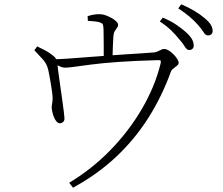

<svg xmlns="http://www.w3.org/2000/svg" viewBox="-20 -813 1040 894"><path d="M814 -631Q798 -651 777 -671.5Q756 -692 724 -713L738 -731Q776 -715 802 -697Q828 -679 845 -664Q865 -646 873.5 -631Q882 -616 882 -601Q882 -591 876 -585.5Q870 -580 861 -580Q850 -580 840.5 -596Q831 -612 814 -631ZM901 -698Q883 -718 862.5 -735.5Q842 -753 810 -774L824 -793Q861 -777 886.5 -761.5Q912 -746 931 -730Q952 -713 961 -698.5Q970 -684 970 -669Q970 -659 964 -653.5Q958 -648 948 -648Q937 -648 927.5 -663.5Q918 -679 901 -698ZM140 -579 153 -597Q172 -587 187 -580Q202 -573 215 -563Q234 -550 240 -540.5Q246 -531 247 -516Q247 -512 250.5 -486Q254 -460 259 -424.5Q264 -389 269 -354Q274 -319 277 -294Q280 -269 280 -265Q281 -252 275 -246Q269 -240 261 -239Q250 -238 241 -250Q232 -262 227 -279Q222 -296 221 -308Q220 -317 222.5 -329.5Q225 -342 225 -355Q225 -367 222.5 -384.5Q220 -402 217 -421.5Q214 -441 210.5 -458Q207 -475 205 -486Q199 -515 179.5 -536.5Q160 -558 140 -579ZM225 -520 224 -537Q252 -537 295.5 -540Q339 -543 388 -547Q437 -551 481 -554Q517 -557 558 -559.5Q599 -562 636.5 -564.5Q674 -567 698 -569Q707 -570 715 -574Q723 -578 730.5 -581.5Q738 -585 745 -585Q754 -585 765.5 -578Q777 -571 787.5 -560.5Q798 -550 805 -539Q812 -528 812 -521Q812 -514 804.5 -507.5Q797 -501 788 -494.5Q779 -488 776 -480Q734 -364 671 -264.5Q608 -165 521.5 -83.5Q435 -2 320 61L302 38Q406 -24 493 -113Q580 -202 641 -306.5Q702 -411 728 -518Q730 -528 728 -530.5Q726 -533 716 -533Q606 -530 530 -524.5Q454 -519 404.5 -512.5Q355 -506 326.5 -502Q298 -498 284 -498Q271 -498 258.5 -504Q246 -510 225 -520ZM389 -716 388 -738Q405 -743 417 -745Q429 -747 442 -747Q460 -747 480.5 -738.5Q501 -730 515.5 -718.5Q530 -707 530 -698Q530 -690 524.5 -683Q519 -676 514 -667.5Q509 -659 508 -644Q507 -629 506 -607.5Q505 -586 504.5 -565.5Q504 -545 504 -531H463Q463 -537 463 -556Q463 -575 463 -599.5Q463 -624 462.5 -646Q462 -668 462 -679Q461 -695 458.5 -700Q456 -705 444 -709Q435 -712 419.5 -713.5Q404 -715 389 -716Z"/></svg>

Font: Source Han Serif JP VF
Style: Regular
Weight: 250
Designer: Ryoko NISHIZUKA 西塚涼子 (kana & ideographs); Frank Grießhammer (Latin, Greek & Cyrillic); Wenlong ZHANG 张文龙 (bopomofo); San
Foundry: Adobe
Version: Version 2.001;hotconv 1.1.0;makeotfexe 2.6.0